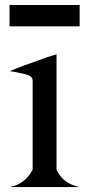

<svg xmlns="http://www.w3.org/2000/svg" viewBox="-20 -758 361 778"><path d="M19.5 -469.7Q54.7 -485.4 168.9 -525.4Q187 -531.7 209 -538.1V-72.3L210 -67.9Q236.3 -13.7 301.8 0H19.5Q80.1 -11.7 111.3 -68.4L112.3 -72.3V-429.7Q112.3 -441.9 106 -446.8Q95.7 -455.1 73.2 -459.5Q25.4 -469.7 19.5 -469.7ZM18.6 -737.8H302.7V-651.4H18.6Z"/></svg>

Font: Modern Antiqua
Style: Regular
Weight: 500
Version: Version 1.0